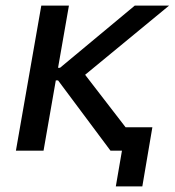

<svg xmlns="http://www.w3.org/2000/svg" viewBox="-20 -540 626 688"><path d="M37 0H136L180 -252H188L376 0H417L395 128H490L526 -84H430L285 -272L586 -520H463L195 -297H188L227 -520H128Z"/></svg>

Font: Fixel Display Medium
Style: Italic
Weight: 500
Italic angle: -10°
Designer: AlfaBravo + MacPaw
Foundry: Kyrylo Tkachov, Marchela Mozhyna, Serhii Makarenko, Maria Weinstein, Zakhar Kryvoshyya
Version: Version 1.210;Glyphs 3.2 (3217)